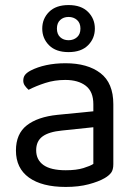

<svg xmlns="http://www.w3.org/2000/svg" viewBox="-20 -725 539 759"><path d="M240 -52Q282 -52 309.5 -60.5Q337 -69 349 -77V-222L225 -209Q173 -204 148 -185.5Q123 -167 123 -131Q123 -93 152 -72.5Q181 -52 240 -52ZM239 -475Q326 -475 377 -436Q428 -397 428 -313V-76Q428 -54 419.5 -42.5Q411 -31 394 -21Q370 -7 330.5 3.5Q291 14 240 14Q146 14 94.5 -23Q43 -60 43 -130Q43 -196 86 -229.5Q129 -263 207 -271L349 -285V-313Q349 -363 319 -386Q289 -409 238 -409Q196 -409 159 -397Q122 -385 93 -370Q85 -377 78.5 -386Q72 -395 72 -406Q72 -420 79 -429Q86 -438 101 -446Q128 -460 163 -467.5Q198 -475 239 -475ZM147 -612Q147 -651 174 -678Q201 -705 251 -705Q301 -705 328 -678Q355 -651 355 -612Q355 -573 328 -546Q301 -519 251 -519Q201 -519 174 -546Q147 -573 147 -612ZM205 -612Q205 -590 218 -578Q231 -566 251 -566Q271 -566 284.5 -578Q298 -590 298 -612Q298 -634 284.5 -646Q271 -658 251 -658Q231 -658 218 -646Q205 -634 205 -612Z"/></svg>

Font: Baloo 2
Style: Regular
Weight: 400
Designer: Sarang Kulkarni and Ek Type
Foundry: Ek Type
Version: Version 1.640;hotconv 1.0.111;makeotfexe 2.5.65597; ttfautoh